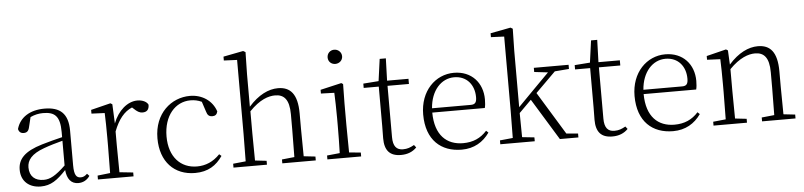

<svg xmlns="http://www.w3.org/2000/svg" viewBox="-47 -1059 5577 1332"><g transform="rotate(-5 2742.0 -393.0)"><path d="M453 13C485 13 513 -1 533 -30L518 -46C502 -31 490 -25 473 -25C443 -25 427 -44 427 -113V-354C427 -473 372 -522 263 -522C161 -522 90 -476 68 -397C72 -377 85 -366 105 -366C126 -366 139 -375 145 -402L162 -472C192 -486 221 -492 250 -492C330 -492 368 -463 368 -350V-314C322 -303 272 -290 225 -276C101 -239 55 -188 55 -114C55 -31 114 14 191 14C262 14 307 -19 369 -85C375 -23 402 13 453 13ZM368 -117C299 -51 260 -30 215 -30C156 -30 117 -62 117 -125C117 -175 148 -217 237 -249C277 -264 323 -277 368 -289Z M677 0H838V-27L743 -37L741 -226V-321C773 -404 814 -454 869 -477L879 -468C901 -447 917 -436 939 -436C971 -436 985 -454 985 -486C976 -507 946 -522 910 -522C841 -522 774 -464 741 -377L735 -511L722 -519L585 -485V-459L677 -455C679 -405 680 -350 680 -281V-226L678 -37L590 -27V0Z M1266 14C1357 14 1415 -25 1458 -88L1443 -101C1396 -52 1343 -30 1283 -30C1170 -30 1090 -112 1090 -255C1090 -400 1171 -491 1277 -491C1304 -491 1329 -486 1355 -474L1378 -404C1385 -379 1396 -368 1420 -368C1439 -368 1451 -377 1456 -398C1431 -475 1360 -522 1276 -522C1146 -522 1026 -422 1026 -248C1026 -85 1121 14 1266 14Z M1960 0H2107V-27L2026 -36C2025 -90 2024 -171 2024 -226V-334C2024 -471 1974 -522 1889 -522C1823 -522 1752 -488 1684 -411V-637L1687 -791L1671 -800L1532 -773V-746L1624 -742V-226L1622 -36L1534 -27V0H1767V-27L1687 -36L1685 -226V-379C1758 -455 1819 -474 1865 -474C1926 -474 1963 -438 1963 -334V-226L1961 -36L1874 -27V0Z M2301 -655C2328 -655 2352 -675 2352 -704C2352 -733 2328 -754 2301 -754C2273 -754 2251 -733 2251 -704C2251 -675 2273 -655 2301 -655ZM2276 0H2423V-27L2342 -35L2340 -226V-377L2342 -511L2330 -519L2183 -485V-459L2276 -456C2278 -405 2280 -349 2280 -281V-226C2280 -172 2279 -91 2277 -36L2188 -27V0Z M2700 14C2746 14 2782 -1 2809 -29L2795 -47C2768 -32 2748 -24 2717 -24C2672 -24 2648 -51 2648 -115V-472H2797V-508H2648L2653 -663H2610L2589 -510L2482 -502V-472H2587V-196C2587 -161 2586 -142 2586 -112C2586 -28 2621 14 2700 14Z M3123 14C3209 14 3273 -25 3317 -88L3302 -102C3259 -54 3206 -30 3136 -30C3023 -30 2942 -101 2941 -260H3307C3311 -275 3313 -296 3313 -320C3313 -435 3237 -522 3114 -522C2985 -522 2877 -416 2877 -252C2877 -73 2980 14 3123 14ZM2942 -290C2951 -413 3023 -491 3113 -491C3202 -491 3253 -425 3253 -341C3253 -306 3244 -290 3212 -290Z M3670 -479 3765 -468 3661 -363 3545 -245V-637L3548 -791L3533 -800L3392 -773V-746L3484 -742V-226L3482 -36L3392 -27V0H3632V-27L3547 -36L3545 -204L3630 -289L3807 0H3936V-27L3855 -34L3673 -332L3813 -471L3912 -479V-508H3670Z M4172 14C4218 14 4254 -1 4281 -29L4267 -47C4240 -32 4220 -24 4189 -24C4144 -24 4120 -51 4120 -115V-472H4269V-508H4120L4125 -663H4082L4061 -510L3954 -502V-472H4059V-196C4059 -161 4058 -142 4058 -112C4058 -28 4093 14 4172 14Z M4595 14C4681 14 4745 -25 4789 -88L4774 -102C4731 -54 4678 -30 4608 -30C4495 -30 4414 -101 4413 -260H4779C4783 -275 4785 -296 4785 -320C4785 -435 4709 -522 4586 -522C4457 -522 4349 -416 4349 -252C4349 -73 4452 14 4595 14ZM4414 -290C4423 -413 4495 -491 4585 -491C4674 -491 4725 -425 4725 -341C4725 -306 4716 -290 4684 -290Z M5302 0H5448V-27L5367 -36L5365 -226V-335C5365 -471 5316 -522 5231 -522C5166 -522 5095 -489 5027 -412L5022 -511L5009 -519L4872 -485V-459L4964 -455C4966 -405 4967 -350 4967 -281V-226L4965 -36L4877 -27V0H5110V-27L5030 -36L5028 -226V-380C5100 -454 5162 -474 5207 -474C5268 -474 5305 -438 5305 -334V-226L5303 -36L5215 -27V0Z"/></g></svg>

Font: Noto Serif CJK SC ExtraLight
Style: Regular
Weight: 200
Designer: Ryoko NISHIZUKA 西塚涼子 (kana & ideographs); Frank Grießhammer (Latin, Greek & Cyrillic); Wenlong ZHANG 张文龙 (bopomofo); San
Foundry: Adobe
Version: Version 2.001;hotconv 1.1.0;makeotfexe 2.6.0